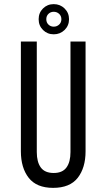

<svg xmlns="http://www.w3.org/2000/svg" viewBox="-20 -901 509 929"><path d="M240 -881C219.3 -881 202 -874 188 -860C174 -846 167 -828.7 167 -808C167 -787.3 174 -770 188 -756C202 -742 219.3 -735 240 -735C260.7 -735 278.2 -742 292.5 -756C306.8 -770 314 -787.3 314 -808C314 -828.7 306.8 -846 292.5 -860C278.2 -874 260.7 -881 240 -881ZM240 -844C250 -844 258.7 -840.7 266 -834C273.3 -827.3 277 -818.7 277 -808C277 -797.3 273.3 -788.7 266 -782C258.7 -775.3 250 -772 240 -772C230 -772 221.5 -775.3 214.5 -782C207.5 -788.7 204 -797.3 204 -808C204 -818.7 207.5 -827.3 214.5 -834C221.5 -840.7 230 -844 240 -844ZM394 -169V-700H321V-165C321 -133 314.5 -108.2 301.5 -90.5C288.5 -72.8 268 -64 240 -64C211.3 -64 190.5 -72.8 177.5 -90.5C164.5 -108.2 158 -133 158 -165V-700H81V-169C81 -115.7 93.7 -72.8 119 -40.5C144.3 -8.2 183.7 8 237 8C291 8 330.7 -8.2 356 -40.5C381.3 -72.8 394 -115.7 394 -169Z"/></svg>

Font: Bebas Neue Regular two
Style: Regular2
Weight: 400
Designer: Ryoichi Tsunekawa & LGV (GE)
Foundry: Free Software Foundation, Inc.
Version: Version 1.003 August 13, 2016